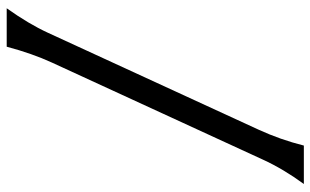

<svg xmlns="http://www.w3.org/2000/svg" viewBox="-202 -664 953 590"><g transform="rotate(90 275.0 -368.5)"><path d="M4.9 87.9Q53.2 20 80.1 -38.6L377.9 -686Q408.7 -752.9 426.8 -825.2H544.9Q499 -762.7 469.7 -698.7L171.9 -51.3Q144 9.3 123 87.9Z"/></g></svg>

Font: Classica
Style: Book
Weight: 400
Version: Version 1.001